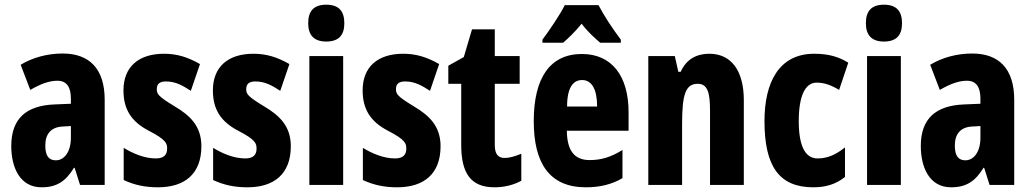

<svg xmlns="http://www.w3.org/2000/svg" viewBox="-20 -839 4395 818"><path d="M247 -611C182 -611 119 -594 68 -563L109 -456C156 -483 191 -495 225 -495C264 -495 282 -468 282 -419V-397L211 -394C92 -389 28 -334 28 -217C28 -127 64 -41 157 -41C223 -41 261 -68 295 -124H298L321 -51H426V-414C426 -547 360 -611 247 -611ZM248 -300 282 -302V-252C282 -194 255 -156 218 -156C188 -156 173 -175 173 -219C173 -269 198 -298 248 -300Z M838 -216C838 -303 788 -348 724 -386C655 -428 648 -438 648 -459C648 -482 661 -492 687 -492C729 -492 759 -474 793 -452L832 -566C780 -596 733 -610 679 -610C569 -610 506 -553 506 -454C506 -373 540 -321 612 -283C690 -243 692 -227 692 -205C692 -178 676 -164 644 -164C594 -164 545 -186 507 -209V-72C554 -50 600 -41 653 -41C767 -41 838 -98 838 -216Z M1219 -216C1219 -303 1169 -348 1105 -386C1036 -428 1029 -438 1029 -459C1029 -482 1042 -492 1068 -492C1110 -492 1140 -474 1174 -452L1213 -566C1161 -596 1114 -610 1060 -610C950 -610 887 -553 887 -454C887 -373 921 -321 993 -283C1071 -243 1073 -227 1073 -205C1073 -178 1057 -164 1025 -164C975 -164 926 -186 888 -209V-72C935 -50 981 -41 1034 -41C1148 -41 1219 -98 1219 -216Z M1370 -819C1317 -819 1293 -792 1293 -740C1293 -688 1319 -662 1370 -662C1422 -662 1447 -688 1447 -740C1447 -791 1424 -819 1370 -819ZM1442 -600H1298V-51H1442Z M1857 -216C1857 -303 1807 -348 1743 -386C1674 -428 1667 -438 1667 -459C1667 -482 1680 -492 1706 -492C1748 -492 1778 -474 1812 -452L1851 -566C1799 -596 1752 -610 1698 -610C1588 -610 1525 -553 1525 -454C1525 -373 1559 -321 1631 -283C1709 -243 1711 -227 1711 -205C1711 -178 1695 -164 1663 -164C1613 -164 1564 -186 1526 -209V-72C1573 -50 1619 -41 1672 -41C1786 -41 1857 -98 1857 -216Z M2130 -166C2101 -166 2088 -184 2088 -221V-482H2194V-600H2088V-714H1991L1956 -596L1890 -559V-482H1945V-222C1945 -100 1986 -41 2087 -41C2128 -41 2169 -51 2201 -69V-184C2174 -173 2151 -166 2130 -166Z M2530 -817H2386C2369 -781 2319 -707 2291 -670V-657H2379C2398 -673 2429 -702 2458 -738C2485 -702 2516 -675 2537 -657H2625V-670C2586 -722 2553 -773 2530 -817ZM2459 -609C2324 -609 2254 -508 2254 -323C2254 -145 2320 -41 2476 -41C2535 -41 2586 -53 2632 -80V-200C2582 -169 2541 -157 2492 -157C2428 -157 2396 -196 2395 -282H2658V-361C2658 -516 2586 -609 2459 -609ZM2460 -498C2501 -498 2524 -459 2524 -385H2396C2396 -468 2423 -498 2460 -498Z M3002 -610C2948 -610 2904 -587 2880 -533H2870L2855 -600H2742V-51H2886V-310C2886 -438 2901 -482 2953 -482C2995 -482 3005 -443 3005 -368V-51H3149V-412C3149 -540 3094 -610 3002 -610Z M3445 -41C3498 -41 3541 -54 3580 -85V-211C3541 -180 3506 -164 3463 -164C3410 -164 3383 -218 3383 -323C3383 -429 3410 -487 3459 -487C3491 -487 3520 -477 3555 -456L3594 -572C3555 -596 3512 -610 3449 -610C3298 -610 3237 -487 3237 -323C3237 -130 3300 -41 3445 -41Z M3746 -819C3693 -819 3669 -792 3669 -740C3669 -688 3695 -662 3746 -662C3798 -662 3823 -688 3823 -740C3823 -791 3800 -819 3746 -819ZM3818 -600H3674V-51H3818Z M4122 -611C4057 -611 3994 -594 3943 -563L3984 -456C4031 -483 4066 -495 4100 -495C4139 -495 4157 -468 4157 -419V-397L4086 -394C3967 -389 3903 -334 3903 -217C3903 -127 3939 -41 4032 -41C4098 -41 4136 -68 4170 -124H4173L4196 -51H4301V-414C4301 -547 4235 -611 4122 -611ZM4123 -300 4157 -302V-252C4157 -194 4130 -156 4093 -156C4063 -156 4048 -175 4048 -219C4048 -269 4073 -298 4123 -300Z"/></svg>

Font: Noto Sans Tamil UI ExtraCondensed ExtraBold
Style: Regular
Weight: 800
Width: 2
Designer: Jelle Bosma - Monotype Design Team
Foundry: Monotype Imaging Inc.
Version: Version 2.004